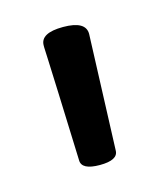

<svg xmlns="http://www.w3.org/2000/svg" viewBox="-54 -825 293 344"><g transform="rotate(-15 92.0 -653.0)"><path d="M134 -757 126 -543Q126 -525 92 -525Q58 -525 58 -543Q55 -623 53.5 -667.5Q52 -712 51 -731Q50 -750 50 -754Q50 -758 50 -758Q50 -781 92 -781Q134 -781 134 -757Z"/></g></svg>

Font: Offside
Style: Regular
Weight: 400
Designer: Eduardo Rodriguez Tunni
Foundry: Eduardo Rodriguez Tunni
Version: Version 1.002; ttfautohint (v1.8.4.7-5d5b);gftools[0.9.23]